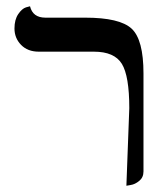

<svg xmlns="http://www.w3.org/2000/svg" viewBox="-20 -577 529 609"><path d="M380.9 12.2 390.1 -233.9Q390.1 -335.9 366.5 -374.5Q342.8 -413.1 277.8 -413.1H103Q67.9 -413.1 46.9 -434.6Q25.9 -456.1 25.9 -486.8Q25.9 -514.6 37.8 -532.2Q49.8 -549.8 62.5 -553.7L75.2 -557.1Q84 -521 124 -521H250Q359.9 -521 397.5 -486.1Q435.1 -451.2 435.1 -344.2V-33.2Q435.1 -14.2 421.6 -3.2Q408.2 7.8 394.5 9.8Z"/></svg>

Font: Linux Biolinum
Style: Bold
Weight: 700
Designer: Philipp H. Poll
Foundry: Philipp H. Poll
Version: Version 1.3.2 ; ttfautohint (v0.9)